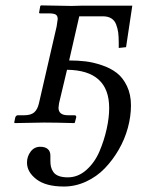

<svg xmlns="http://www.w3.org/2000/svg" viewBox="-20 -451 551 705"><path d="M123 -71.8 188 -354Q191.9 -378.4 191.9 -380.9Q191.9 -393.1 184.6 -397.5Q177.2 -401.9 158.2 -401.9H127Q122.1 -401.9 124 -407.2L127.9 -429.2L130.9 -431.2L243.2 -429.2L280.8 -430.2H465.8L442.9 -277.8L416 -274.9V-293.9Q416 -315.9 414.1 -331.1Q412.1 -346.2 406.5 -361.1Q400.9 -376 388.7 -383.5Q376.5 -391.1 357.9 -391.1H271L233.9 -229Q266.1 -229 294.4 -225.6Q322.8 -222.2 354.5 -211.4Q386.2 -200.7 408.7 -183.3Q431.2 -166 446 -135.3Q460.9 -104.5 460.9 -64Q460.9 -23.9 449.5 18.3Q438 60.5 415.8 98.9Q393.6 137.2 364.3 167.5Q335 197.8 295.9 215.8Q256.8 233.9 214.8 233.9Q148.4 233.9 113.8 207.3Q79.1 180.7 79.1 146Q79.1 123.5 92.5 105.7Q106 87.9 127.9 87.9Q145.5 87.9 155.3 96.2Q165 104.5 165 120.1V139.2Q165 151.9 167.2 161.4Q169.4 170.9 175.8 180.4Q182.1 189.9 195.6 195.1Q209 200.2 229 200.2Q266.6 200.2 297.1 173.1Q327.6 146 345 105.5Q362.3 64.9 371.6 22.9Q380.9 -19 380.9 -54.2Q380.9 -192.9 226.1 -194.8L196.8 -71.8Q194.8 -58.1 194.8 -55.2Q194.8 -27.8 230 -27.8H252.9Q261.2 -27.8 259.8 -20L254.9 -1L252.9 1Q181.2 -1 142.1 -1L34.2 1L32.2 -1L36.1 -20Q39.1 -27.8 45.9 -27.8H68.8Q93.3 -27.8 105.5 -38.3Q117.7 -48.8 123 -71.8Z"/></svg>

Font: Common Serif SemiBold
Style: Italic
Weight: 600
Italic angle: -12°
Designer: Philipp H. Poll, Khaled Hosny
Foundry: Stefan Peev, Context Ltd.
Version: Version 1.026